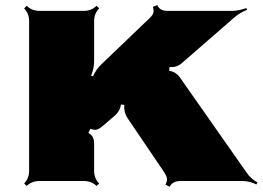

<svg xmlns="http://www.w3.org/2000/svg" viewBox="-20 -692 1006 734"><path d="M317.9 -183.6Q339.8 -172.9 339.8 -143.6V-39.6Q339.8 -9.8 358.9 9.3L349.1 19Q330.1 0 300.3 0H130.9Q101.1 0 82 19L72.3 9.3Q91.3 -9.8 91.3 -39.6V-610.8Q91.3 -640.6 72.3 -659.7L82 -669.9Q101.6 -650.4 130.9 -650.4H300.3Q329.6 -650.4 349.1 -669.9L358.9 -659.7Q339.8 -640.6 339.8 -610.8V-459Q339.8 -429.7 328.1 -402.8L335.4 -399.9Q346.7 -426.3 368.2 -446.8L552.2 -623Q563.5 -633.8 566.2 -642.6Q568.8 -651.4 564.5 -666L581.5 -672.4Q590.8 -650.4 620.1 -650.4H865.2Q892.6 -650.4 921.9 -661.1L924.3 -654.3Q897 -644 875 -624.5L676.8 -452.1Q655.3 -432.6 628.4 -436L626.5 -420.9Q652.8 -418.5 669.4 -393.6L922.4 -32.7Q939 -8.3 964.4 5.4L960 13.2Q935.1 0 905.3 0H669.4Q640.1 0 628.4 22L612.8 13.7Q619.6 -0.5 618.2 -10Q616.7 -19.5 607.9 -33.2L468.3 -239.3Q452.1 -264.2 455.6 -291L442.4 -292.5Q439 -266.1 415.5 -247.1L370.6 -208.5Q357.9 -198.2 348.9 -196.3Q339.8 -194.3 325.7 -199.7Z"/></svg>

Font: Nosifer Caps
Style: Regular
Weight: 800
Version: Version 001.002